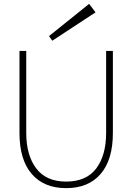

<svg xmlns="http://www.w3.org/2000/svg" viewBox="-20 -964 686 995"><path d="M323 11Q208 11 144.5 -62.5Q81 -136 81 -275V-700H116V-275Q116 -160 167.5 -91.5Q219 -23 323 -23Q428 -23 479 -91.5Q530 -160 530 -275V-700H565V-275Q565 -136 501.5 -62.5Q438 11 323 11ZM251 -753 234 -777 442 -944 475 -900Z"/></svg>

Font: Zen Kaku Gothic New Light
Style: Regular
Weight: 300
Designer: Yoshimichi Ohira
Foundry: Positype
Version: Version 1.002